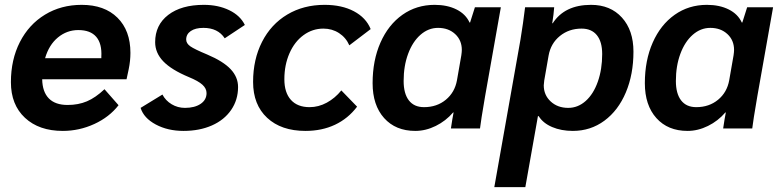

<svg xmlns="http://www.w3.org/2000/svg" viewBox="-20 -530 3216 792"><path d="M518 -312Q518 -279 511 -245L502 -203H154Q155 -151 181.5 -124Q208 -97 259 -97Q303 -97 338.5 -112Q374 -127 411 -162L469 -96Q431 -47 369 -18.5Q307 10 239 10Q141 10 83 -44Q25 -98 25 -191Q25 -284 62 -356.5Q99 -429 165.5 -469.5Q232 -510 317 -510Q411 -510 464.5 -457Q518 -404 518 -312ZM303 -406Q256 -406 219 -375.5Q182 -345 166 -290H398V-296Q401 -350 377 -378Q353 -406 303 -406Z M560 -85 650 -140Q663 -115 688 -100Q713 -85 743 -85Q783 -85 807.5 -101.5Q832 -118 832 -146Q832 -165 815 -180.5Q798 -196 759 -212Q687 -242 653.5 -277Q620 -312 620 -356Q620 -427 674 -468.5Q728 -510 821 -510Q880 -510 925.5 -488Q971 -466 990 -427L907 -372Q879 -415 819 -415Q786 -415 767 -402Q748 -389 748 -367Q748 -351 765 -339Q782 -327 835 -305Q901 -277 931.5 -244.5Q962 -212 962 -171Q962 -118 933.5 -76.5Q905 -35 854 -12.5Q803 10 737 10Q672 10 622.5 -16.5Q573 -43 560 -85Z M1024 -192Q1024 -285 1061 -357.5Q1098 -430 1165 -470Q1232 -510 1319 -510Q1390 -510 1440 -483.5Q1490 -457 1509 -410L1421 -343Q1407 -375 1378.5 -393.5Q1350 -412 1314 -412Q1269 -412 1232 -385Q1195 -358 1174 -310Q1153 -262 1153 -203Q1153 -148 1180 -118Q1207 -88 1257 -88Q1294 -88 1328 -106.5Q1362 -125 1388 -157L1453 -90Q1416 -41 1362 -15.5Q1308 10 1240 10Q1140 10 1082 -44Q1024 -98 1024 -192Z M1517 -187Q1517 -281 1549.5 -354.5Q1582 -428 1640 -469Q1698 -510 1773 -510Q1825 -510 1863 -491Q1901 -472 1917 -437H1919L1939 -500H2046L1981 -133Q1963 -28 1960 0H1840Q1846 -41 1851 -66H1849Q1819 -31 1777.5 -10.5Q1736 10 1693 10Q1612 10 1564.5 -43Q1517 -96 1517 -187ZM1865 -199 1883 -302Q1885 -316 1885 -324Q1885 -364 1857.5 -389.5Q1830 -415 1787 -415Q1747 -415 1714.5 -386.5Q1682 -358 1663.5 -308Q1645 -258 1645 -196Q1645 -144 1666.5 -116Q1688 -88 1729 -88Q1782 -88 1819 -118.5Q1856 -149 1865 -199Z M2127 -367Q2138 -434 2146 -500H2266Q2264 -471 2258 -434H2260Q2309 -510 2418 -510Q2498 -510 2545.5 -457.5Q2593 -405 2593 -317Q2593 -223 2561.5 -148.5Q2530 -74 2473 -32Q2416 10 2343 10Q2295 10 2257.5 -6Q2220 -22 2202 -51H2199L2147 242H2019ZM2464 -307Q2464 -358 2442 -385Q2420 -412 2379 -412Q2327 -412 2289.5 -381.5Q2252 -351 2243 -301L2225 -198Q2223 -184 2223 -178Q2223 -138 2251.5 -111.5Q2280 -85 2324 -85Q2364 -85 2396 -113.5Q2428 -142 2446 -193Q2464 -244 2464 -307Z M2640 -187Q2640 -281 2672.5 -354.5Q2705 -428 2763 -469Q2821 -510 2896 -510Q2948 -510 2986 -491Q3024 -472 3040 -437H3042L3062 -500H3169L3104 -133Q3086 -28 3083 0H2963Q2969 -41 2974 -66H2972Q2942 -31 2900.5 -10.5Q2859 10 2816 10Q2735 10 2687.5 -43Q2640 -96 2640 -187ZM2988 -199 3006 -302Q3008 -316 3008 -324Q3008 -364 2980.5 -389.5Q2953 -415 2910 -415Q2870 -415 2837.5 -386.5Q2805 -358 2786.5 -308Q2768 -258 2768 -196Q2768 -144 2789.5 -116Q2811 -88 2852 -88Q2905 -88 2942 -118.5Q2979 -149 2988 -199Z"/></svg>

Font: Sarabun
Style: Bold Italic
Weight: 700
Italic angle: -10°
Designer: Suppakit Chalermlarp | Katatrad Co.,Ltd.
Foundry: Cadson Demak Co.,Ltd.
Version: Version 1.000; ttfautohint (v1.6)